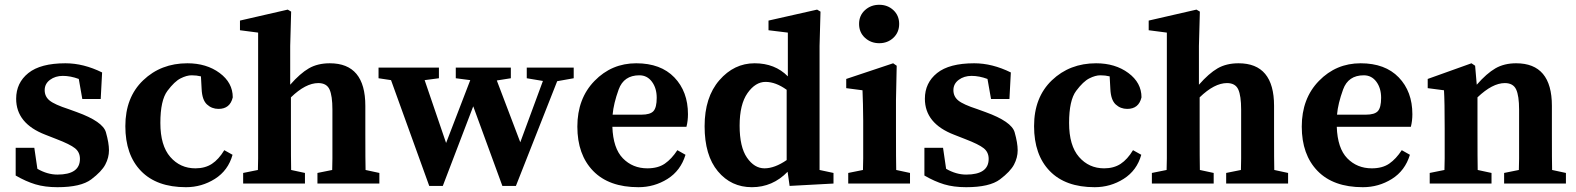

<svg xmlns="http://www.w3.org/2000/svg" viewBox="-20 -760 6525 795"><path d="M251 -498Q325.7 -498 402.8 -460L397 -350.1H320.8L306.2 -433.1Q272 -445.8 240.2 -445.8Q209 -445.8 187 -429.4Q165 -413.1 165 -386.7Q165 -360.4 185.3 -343.8Q205.6 -327.1 264.2 -308.1L297.9 -295.9Q405.8 -256.8 418.5 -212.4Q431.2 -168 431.2 -137.7Q431.2 -107.4 416 -78.6Q400.9 -49.8 357.9 -17.3Q314.9 15.1 217.8 15.1Q166 15.1 126.5 3.2Q86.9 -8.8 44.9 -33.2V-147.9H122.1L134.8 -61Q176.3 -37.1 217.8 -37.1Q311 -37.1 311 -102.1Q311 -129.9 290.5 -146.2Q270 -162.6 213.9 -184.1L168 -202.1Q46.9 -248.5 46.9 -351.1Q46.9 -417 97.4 -457.5Q147.9 -498 251 -498Z M750 15.1Q628.9 15.1 564 -51.8Q499 -118.7 499 -237.8Q499 -356.9 572.8 -427.5Q646.5 -498 755.9 -498Q835 -498 889.4 -457.8Q943.8 -417.5 943.8 -356.9Q932.6 -309.1 884.8 -309.1Q856.9 -309.1 836.9 -327.6Q816.9 -346.2 814.9 -391.1L812 -443.8Q793.9 -448.2 773.4 -448.2Q752.9 -448.2 727.8 -435.5Q702.6 -422.9 673.3 -383.8Q644 -344.7 644 -251Q644 -157.2 685.1 -110.1Q726.1 -63 789.1 -63Q829.1 -63 857.4 -81.5Q885.7 -100.1 908.7 -138.2L942.9 -119.1Q924.8 -54.2 870.1 -19.5Q815.4 15.1 750 15.1Z M1492.7 -321.8V-207Q1492.7 -91.8 1493.7 -56.2L1550.8 -43.9V0H1294.4V-43.9L1355.5 -56.2Q1356.4 -93.3 1356.4 -103.5V-306.2Q1356.4 -363.3 1344.5 -389.6Q1332.5 -416 1297.9 -416Q1245.6 -416 1184.6 -356.9V-224.6Q1184.6 -92.8 1185.5 -56.2L1242.7 -43.9V0H986.8V-43.9L1047.9 -56.2Q1048.8 -94.2 1048.8 -104.5V-625L973.6 -634.8V-674.8L1171.4 -720.2L1185.5 -711.9L1181.6 -569.8V-409.2Q1222.7 -456.1 1259 -477.1Q1295.4 -498 1345.7 -498Q1492.7 -498 1492.7 -321.8Z M1547.4 -480H1797.4V-436L1738.3 -428.2L1827.1 -168L1927.2 -428.2L1867.2 -436V-480H2095.2V-436L2037.1 -426.8L2134.3 -170.9L2228 -424.8L2161.1 -436V-480H2355.5V-436L2287.1 -423.8L2116.2 9.8H2060.1L1939.5 -319.8L1813.5 9.8H1757.3L1599.1 -428.2L1547.4 -436Z M2660.6 -63Q2704.6 -63 2732.9 -82.5Q2761.2 -102.1 2784.7 -138.2L2818.4 -119.1Q2798.3 -53.2 2743.7 -19Q2689 15.1 2623.5 15.1Q2501.5 15.1 2436 -52.2Q2370.6 -119.6 2370.6 -235.8Q2370.6 -352.1 2441.7 -425Q2512.7 -498 2614.3 -498Q2715.8 -498 2772.2 -439.5Q2828.6 -380.9 2828.6 -287.1Q2828.6 -259.3 2822.3 -234.9H2515.6Q2518.6 -146 2559.1 -104.5Q2599.6 -63 2660.6 -63ZM2636.2 -285.2Q2672.4 -285.2 2685.8 -300Q2699.2 -314.9 2699.2 -355Q2699.2 -395 2679.4 -421.6Q2659.7 -448.2 2627.4 -448.2Q2563 -448.2 2541.7 -389.6Q2520.5 -331.1 2516.6 -285.2Z M3241.2 -48.8Q3179.2 15.1 3093.3 15.1Q3007.3 15.1 2952.4 -50.8Q2897.5 -116.7 2897.5 -237.3Q2897.5 -357.4 2958.5 -427.7Q3019.5 -498 3104.5 -498Q3189 -498 3242.2 -443.8V-625L3162.1 -634.8V-674.8L3363.3 -720.2L3377.4 -711.9L3373.5 -569.8V-56.2L3431.2 -43.9V0L3249.5 9.8ZM3237.3 -97.2V-388.2Q3191.9 -420.9 3149.9 -420.9Q3107.9 -420.9 3075.2 -374.5Q3042.5 -328.1 3042.5 -239.7Q3042.5 -151.4 3073 -107.2Q3103.5 -63 3145.5 -63Q3187.5 -63 3237.3 -97.2Z M3748 0H3492.2V-43.9L3553.2 -56.2Q3554.2 -94.2 3554.2 -104.5Q3554.2 -104.5 3554.2 -259.8Q3554.2 -300.8 3553.2 -328.4Q3552.2 -356 3551.3 -386.2L3483.9 -395V-433.1L3678.2 -498L3692.9 -487.8L3689.9 -345.2V-218.8Q3689.9 -92.8 3690.9 -56.2L3748 -43.9ZM3679.2 -603.5Q3655.3 -581.1 3620.6 -581.1Q3585.9 -581.1 3561.5 -603.5Q3537.1 -626 3537.1 -660.9Q3537.1 -695.8 3561.5 -718Q3585.9 -740.2 3620.6 -740.2Q3655.3 -740.2 3679.2 -718Q3703.1 -695.8 3703.1 -660.9Q3703.1 -626 3679.2 -603.5Z M4013.7 -498Q4088.4 -498 4165.5 -460L4159.7 -350.1H4083.5L4068.8 -433.1Q4034.7 -445.8 4002.9 -445.8Q3971.7 -445.8 3949.7 -429.4Q3927.7 -413.1 3927.7 -386.7Q3927.7 -360.4 3948 -343.8Q3968.3 -327.1 4026.9 -308.1L4060.5 -295.9Q4168.5 -256.8 4181.2 -212.4Q4193.8 -168 4193.8 -137.7Q4193.8 -107.4 4178.7 -78.6Q4163.6 -49.8 4120.6 -17.3Q4077.6 15.1 3980.5 15.1Q3928.7 15.1 3889.2 3.2Q3849.6 -8.8 3807.6 -33.2V-147.9H3884.8L3897.5 -61Q3939 -37.1 3980.5 -37.1Q4073.7 -37.1 4073.7 -102.1Q4073.7 -129.9 4053.2 -146.2Q4032.7 -162.6 3976.6 -184.1L3930.7 -202.1Q3809.6 -248.5 3809.6 -351.1Q3809.6 -417 3860.1 -457.5Q3910.6 -498 4013.7 -498Z M4512.7 15.1Q4391.6 15.1 4326.7 -51.8Q4261.7 -118.7 4261.7 -237.8Q4261.7 -356.9 4335.4 -427.5Q4409.2 -498 4518.6 -498Q4597.7 -498 4652.1 -457.8Q4706.5 -417.5 4706.5 -356.9Q4695.3 -309.1 4647.5 -309.1Q4619.6 -309.1 4599.6 -327.6Q4579.6 -346.2 4577.6 -391.1L4574.7 -443.8Q4556.6 -448.2 4536.1 -448.2Q4515.6 -448.2 4490.5 -435.5Q4465.3 -422.9 4436 -383.8Q4406.7 -344.7 4406.7 -251Q4406.7 -157.2 4447.8 -110.1Q4488.8 -63 4551.8 -63Q4591.8 -63 4620.1 -81.5Q4648.4 -100.1 4671.4 -138.2L4705.6 -119.1Q4687.5 -54.2 4632.8 -19.5Q4578.1 15.1 4512.7 15.1Z M5255.4 -321.8V-207Q5255.4 -91.8 5256.3 -56.2L5313.5 -43.9V0H5057.1V-43.9L5118.2 -56.2Q5119.1 -93.3 5119.1 -103.5V-306.2Q5119.1 -363.3 5107.2 -389.6Q5095.2 -416 5060.5 -416Q5008.3 -416 4947.3 -356.9V-224.6Q4947.3 -92.8 4948.2 -56.2L5005.4 -43.9V0H4749.5V-43.9L4810.5 -56.2Q4811.5 -94.2 4811.5 -104.5V-625L4736.3 -634.8V-674.8L4934.1 -720.2L4948.2 -711.9L4944.3 -569.8V-409.2Q4985.4 -456.1 5021.7 -477.1Q5058.1 -498 5108.4 -498Q5255.4 -498 5255.4 -321.8Z M5660.2 -63Q5704.1 -63 5732.4 -82.5Q5760.7 -102.1 5784.2 -138.2L5817.9 -119.1Q5797.9 -53.2 5743.2 -19Q5688.5 15.1 5623 15.1Q5501 15.1 5435.5 -52.2Q5370.1 -119.6 5370.1 -235.8Q5370.1 -352.1 5441.2 -425Q5512.2 -498 5613.8 -498Q5715.3 -498 5771.7 -439.5Q5828.1 -380.9 5828.1 -287.1Q5828.1 -259.3 5821.8 -234.9H5515.1Q5518.1 -146 5558.6 -104.5Q5599.1 -63 5660.2 -63ZM5635.7 -285.2Q5671.9 -285.2 5685.3 -300Q5698.7 -314.9 5698.7 -355Q5698.7 -395 5679 -421.6Q5659.2 -448.2 5627 -448.2Q5562.5 -448.2 5541.3 -389.6Q5520 -331.1 5516.1 -285.2Z M6257.8 -498Q6405.8 -498 6405.8 -321.8V-207Q6405.8 -91.8 6406.7 -56.2L6463.9 -43.9V0H6208V-43.9L6269 -56.2Q6270 -93.3 6270 -103.5V-306.2Q6270 -363.3 6257.8 -389.6Q6245.6 -416 6210.9 -416Q6159.7 -416 6097.7 -356.9V-224.6Q6097.7 -92.8 6098.6 -56.2L6155.8 -43.9V0H5899.9V-43.9L5960.9 -56.2Q5961.9 -94.2 5961.9 -104.5V-228Q5961.9 -340.8 5959 -386.2L5891.6 -395V-433.1L6072.8 -498L6087.9 -487.8L6094.7 -409.2Q6135.7 -456.1 6172.1 -477.1Q6208.5 -498 6257.8 -498Z"/></svg>

Font: SourceSerifPro-Bold
Style: Bold
Weight: 700
Designer: Frank Grießhammer
Foundry: Adobe Systems Incorporated
Version: Version 1.014;PS Version 1.0;hotconv 1.0.73;makeotf.lib2.5.5